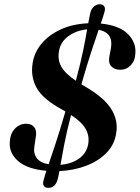

<svg xmlns="http://www.w3.org/2000/svg" viewBox="-20 -805 655 900"><path d="M249.5 38.5Q238.5 75.5 206 75.5Q192 75.5 185.5 66Q179 56.5 185 37.5Q187.5 28 190.5 17.8Q193.5 7.5 197.5 -4.5Q109 -12 65.2 -49.8Q21.5 -87.5 26 -140.5Q28 -179 50 -202Q72 -225 103 -225Q128.5 -225 141 -208Q153.5 -191 147.5 -161L141.5 -121Q135.5 -88 151.5 -65Q167.5 -42 208 -35Q221.5 -74.5 241 -133.5Q260.5 -192.5 286.5 -282.5Q280.5 -286 273.5 -290Q181 -340 151.8 -393Q122.5 -446 133 -509Q140 -557.5 173.5 -598.8Q207 -640 263 -666.2Q319 -692.5 393.5 -696Q396.5 -711 399 -724.2Q401.5 -737.5 404.5 -749Q410 -766.5 421.8 -775.8Q433.5 -785 448 -785Q461.5 -785 468.2 -775.8Q475 -766.5 469.5 -748Q466.5 -737 462.2 -723.8Q458 -710.5 452.5 -694.5Q539.5 -686 579.2 -645.8Q619 -605.5 614.5 -554.5Q613.5 -521 593.2 -499.5Q573 -478 543.5 -478Q516.5 -478 501.8 -494Q487 -510 492.5 -539L500 -579Q512.5 -652 442.5 -665.5Q428 -624.5 408 -563.2Q388 -502 361.5 -409.5Q368 -405.5 375.5 -401.5Q469.5 -347 502 -293.2Q534.5 -239.5 525 -183.5Q518.5 -130 481 -90.5Q443.5 -51 385.2 -28.5Q327 -6 258.5 -3Q256.5 9 254.2 19Q252 29 249.5 38.5ZM256.5 -565Q249.5 -525.5 266.8 -493.5Q284 -461.5 335.5 -426.5Q358.5 -512.5 370.2 -570.2Q382 -628 388.5 -667.5Q338.5 -662.5 301 -635.8Q263.5 -609 256.5 -565ZM393.5 -130Q400 -167.5 381.8 -200.2Q363.5 -233 313 -266Q291.5 -182.5 280.8 -126.5Q270 -70.5 263.5 -32.5Q316 -36.5 351.2 -62.2Q386.5 -88 393.5 -130Z"/></svg>

Font: Fraunces 9pt S000 SemiBold
Style: Italic
Weight: 600
Italic angle: -16°
Version: Version 1.000; ttfautohint (v1.8.3)